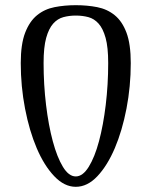

<svg xmlns="http://www.w3.org/2000/svg" viewBox="-20 -705 584 740"><path d="M272 -25Q299 -25 322 -62Q345 -99 361.5 -160.5Q378 -222 387.5 -300.5Q397 -379 397 -462Q397 -523 387 -559Q377 -595 360 -614Q343 -633 320.5 -639Q298 -645 272 -645Q247 -645 224.5 -639Q202 -633 185 -614Q168 -595 158 -559Q148 -523 148 -462Q148 -379 157.5 -300.5Q167 -222 183.5 -160.5Q200 -99 222.5 -62Q245 -25 272 -25ZM272 15Q228 15 189 -26Q150 -67 121.5 -134Q93 -201 76.5 -286.5Q60 -372 60 -462Q60 -535 77 -579Q94 -623 123 -646.5Q152 -670 190.5 -677.5Q229 -685 272 -685Q316 -685 354.5 -677.5Q393 -670 422 -646.5Q451 -623 467.5 -579Q484 -535 484 -462Q484 -372 467.5 -286.5Q451 -201 422.5 -134Q394 -67 355.5 -26Q317 15 272 15Z"/></svg>

Font: Combo
Style: Regular
Weight: 400
Designer: Eduardo Rodriguez Tunni
Foundry: Eduardo Rodriguez Tunni
Version: Version 1.001